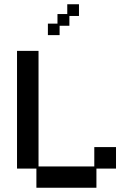

<svg xmlns="http://www.w3.org/2000/svg" viewBox="-20 -870 626 902"><path d="M151 12V-78H60V-631H161V-88H423V-179H525V-78H433V12ZM205 -705V-759H250V-804H296V-850H351V-795H306V-749H260V-705Z"/></svg>

Font: Pixelify Sans
Style: Regular
Weight: 400
Designer: Stefie Justprince
Foundry: Typecalism Foundryline
Version: Version 1.000;February 13, 2025;FontCreator 15.0.0.3015 64-b